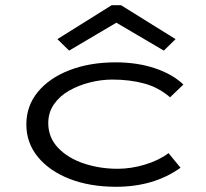

<svg xmlns="http://www.w3.org/2000/svg" viewBox="-20 -705 790 736"><path d="M425 11Q325 11 247.5 -19Q170 -49 125.5 -103Q81 -157 81 -228Q81 -299 125 -352.5Q169 -406 246.5 -436Q324 -466 423 -466Q506 -466 573.5 -443.5Q641 -421 683 -381L632 -332Q588 -370 532.5 -385Q477 -400 411 -400Q368 -400 324.5 -389Q281 -378 245 -357.5Q209 -337 187 -305.5Q165 -274 165 -233Q165 -178 202.5 -138.5Q240 -99 301 -78.5Q362 -58 431 -58Q482 -58 535.5 -74Q589 -90 626 -118L672 -62Q570 11 425 11ZM245 -511 200 -555 408 -685H444L653 -555L608 -511L426 -618Z"/></svg>

Font: Inconsolata ExtraExpanded Thin
Style: Regular
Weight: 100
Width: 8
Monospace: yes
Designer: Raph Levien, Cyreal, Brenton Simpson
Foundry: Raph Levien, Cyreal, Google
Version: Version 3.100; ttfautohint (v1.8.4.7-5d5b)